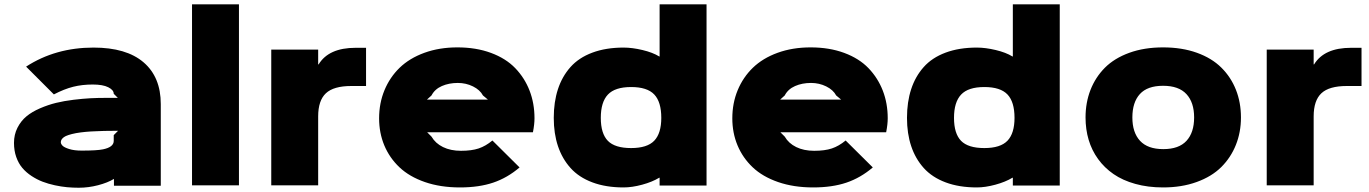

<svg xmlns="http://www.w3.org/2000/svg" viewBox="-20 -860 6354 891"><path d="M507.8 -232.9 527.8 -252.9H505.9Q460.9 -252.9 426.8 -251Q375 -249.5 333 -242.2Q290.5 -233.9 276.4 -223.4Q262.2 -212.9 262.2 -200.2Q262.2 -192.4 270 -184.1Q277.8 -175.8 301 -168.5Q324.2 -161.1 358.9 -161.1Q430.2 -161.1 458 -167Q507.8 -177.2 507.8 -206.1ZM726.1 -377V2H508.8V-29.8Q480 -12.2 435.3 -0.5Q390.6 11.2 345.2 11.2Q318.4 11.2 291.5 8.8Q264.6 6.3 234.4 -0.2Q204.1 -6.8 177.7 -16.8Q151.4 -26.9 126.5 -43.2Q101.6 -59.6 83.7 -80.6Q65.9 -101.6 55.4 -131.3Q44.9 -161.1 44.9 -196.8Q44.9 -235.4 61 -267.1Q77.1 -298.8 102.8 -320.1Q128.4 -341.3 165.8 -357.4Q203.1 -373.5 240.2 -382.6Q277.3 -391.6 321.5 -397Q365.7 -402.3 400.1 -404.1Q434.6 -405.8 471.2 -405.8H526.9L507.8 -424.8Q507.8 -442.4 482.4 -455.1Q457 -467.8 410.2 -467.8Q361.3 -467.8 319.6 -457.3Q277.8 -446.8 230 -421.9L101.1 -550.8Q237.3 -639.2 414.1 -639.2Q566.4 -639.2 646.2 -570.8Q726.1 -502.4 726.1 -377Z M1088.9 -839.8V0H871.1V-839.8Z M1678.7 -638.2V-460.9H1610.4Q1528.3 -460.9 1492.4 -427.2Q1456.5 -393.6 1456.5 -319.8V0H1238.8V-629.9H1456.5V-561H1458.5Q1505.4 -638.2 1630.4 -638.2Z M1961.4 -397.9H2244.1L2221.2 -417Q2207.5 -442.9 2175 -459Q2142.6 -475.1 2104.5 -475.1Q2063.5 -475.1 2030.5 -460.7Q1997.6 -446.3 1982.4 -417ZM2460.4 -311Q2460.4 -283.2 2453.1 -246.1H1962.4L1982.4 -226.1Q2000.5 -194.8 2035.9 -177.5Q2071.3 -160.2 2119.1 -160.2Q2168.5 -160.2 2201.2 -171.1Q2233.9 -182.1 2265.1 -208L2391.1 -83Q2334.5 -34.7 2268.8 -12.5Q2203.1 9.8 2114.3 9.8Q2023.9 9.8 1951.9 -15.1Q1879.9 -40 1833.7 -83.7Q1787.6 -127.4 1763.4 -185.3Q1739.3 -243.2 1739.3 -311Q1739.3 -381.3 1764.2 -441.4Q1789.1 -501.5 1834.7 -545.7Q1880.4 -589.8 1949.5 -615Q2018.6 -640.1 2102.5 -640.1Q2189.5 -640.1 2258.5 -614.5Q2327.6 -588.9 2371.1 -543.7Q2414.6 -498.5 2437.5 -439.5Q2460.4 -380.4 2460.4 -311Z M3048.8 -313Q3048.8 -387.2 3016.1 -421.6Q2983.4 -456.1 2908.7 -456.1Q2834 -456.1 2801 -421.1Q2768.1 -386.2 2768.1 -313Q2768.1 -240.2 2800.8 -206.5Q2833.5 -172.9 2908.7 -172.9Q2983.4 -172.9 3016.1 -207Q3048.8 -241.2 3048.8 -313ZM3258.8 -839.8V1H3041V-35.2H3039.1Q3006.8 -15.6 2960 -2.9Q2913.1 9.8 2874 9.8Q2791.5 9.8 2729 -13.7Q2666.5 -37.1 2627.7 -80.3Q2588.9 -123.5 2569.3 -181.9Q2549.8 -240.2 2549.8 -313Q2549.8 -386.7 2569.1 -445.8Q2588.4 -504.9 2627.2 -548.6Q2666 -592.3 2728.8 -615.7Q2791.5 -639.2 2874 -639.2Q2914.1 -639.2 2961.4 -627.9Q3008.8 -616.7 3039.1 -598.1H3041V-839.8Z M3600.6 -397.9H3883.3L3860.4 -417Q3846.7 -442.9 3814.2 -459Q3781.7 -475.1 3743.7 -475.1Q3702.6 -475.1 3669.7 -460.7Q3636.7 -446.3 3621.6 -417ZM4099.6 -311Q4099.6 -283.2 4092.3 -246.1H3601.6L3621.6 -226.1Q3639.6 -194.8 3675 -177.5Q3710.4 -160.2 3758.3 -160.2Q3807.6 -160.2 3840.3 -171.1Q3873 -182.1 3904.3 -208L4030.3 -83Q3973.6 -34.7 3908 -12.5Q3842.3 9.8 3753.4 9.8Q3663.1 9.8 3591.1 -15.1Q3519 -40 3472.9 -83.7Q3426.8 -127.4 3402.6 -185.3Q3378.4 -243.2 3378.4 -311Q3378.4 -381.3 3403.3 -441.4Q3428.2 -501.5 3473.9 -545.7Q3519.5 -589.8 3588.6 -615Q3657.7 -640.1 3741.7 -640.1Q3828.6 -640.1 3897.7 -614.5Q3966.8 -588.9 4010.3 -543.7Q4053.7 -498.5 4076.7 -439.5Q4099.6 -380.4 4099.6 -311Z M4688 -313Q4688 -387.2 4655.3 -421.6Q4622.6 -456.1 4547.9 -456.1Q4473.1 -456.1 4440.2 -421.1Q4407.2 -386.2 4407.2 -313Q4407.2 -240.2 4439.9 -206.5Q4472.7 -172.9 4547.9 -172.9Q4622.6 -172.9 4655.3 -207Q4688 -241.2 4688 -313ZM4897.9 -839.8V1H4680.2V-35.2H4678.2Q4646 -15.6 4599.1 -2.9Q4552.2 9.8 4513.2 9.8Q4430.7 9.8 4368.2 -13.7Q4305.7 -37.1 4266.8 -80.3Q4228 -123.5 4208.5 -181.9Q4189 -240.2 4189 -313Q4189 -386.7 4208.3 -445.8Q4227.5 -504.9 4266.4 -548.6Q4305.2 -592.3 4367.9 -615.7Q4430.7 -639.2 4513.2 -639.2Q4553.2 -639.2 4600.6 -627.9Q4647.9 -616.7 4678.2 -598.1H4680.2V-839.8Z M5234.9 -314.9Q5234.9 -245.1 5270.5 -206.5Q5306.2 -168 5378.4 -168Q5450.7 -168 5486.1 -206.5Q5521.5 -245.1 5521.5 -314.9Q5521.5 -384.8 5485.8 -423.3Q5450.2 -461.9 5377.4 -461.9Q5304.7 -461.9 5269.8 -423.6Q5234.9 -385.3 5234.9 -314.9ZM5738.8 -314.9Q5738.8 -246.6 5715.3 -187.7Q5691.9 -128.9 5647.5 -84.7Q5603 -40.5 5533.4 -15.4Q5463.9 9.8 5377.4 9.8Q5307.1 9.8 5248.5 -6.6Q5189.9 -22.9 5147.5 -52.2Q5105 -81.5 5075.7 -122.1Q5046.4 -162.6 5032 -211.2Q5017.6 -259.8 5017.6 -314.9Q5017.6 -383.8 5040.5 -442.6Q5063.5 -501.5 5107.4 -545.7Q5151.4 -589.8 5220.7 -615Q5290 -640.1 5377.4 -640.1Q5464.8 -640.1 5534.2 -615.2Q5603.5 -590.3 5647.9 -546.1Q5692.4 -502 5715.6 -443.1Q5738.8 -384.3 5738.8 -314.9Z M6298.3 -638.2V-460.9H6230Q6147.9 -460.9 6112.1 -427.2Q6076.2 -393.6 6076.2 -319.8V0H5858.4V-629.9H6076.2V-561H6078.1Q6125 -638.2 6250 -638.2Z"/></svg>

Font: Sinkin Sans 900 X Black
Style: Regular
Weight: 950
Designer: Keith Bates
Foundry: K-Type
Version: Sinkin Sans (version 1.0)  by Keith Bates   •   © 2014   www